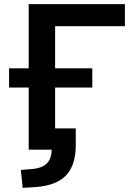

<svg xmlns="http://www.w3.org/2000/svg" viewBox="-20 -725 641 930"><path d="M90 185 81 98 132 94Q184 90 207 66.5Q230 43 230 0H119V-301H24V-394H119V-705H585V-598H247V-394H427V-301H247V-103H347V-23Q347 75 300 124.5Q253 174 152 181Z"/></svg>

Font: Nunito Sans
Style: Bold
Weight: 700
Designer: Vernon Adams
Foundry: Vernon Adams
Version: Version 3.101; ttfautohint (v1.8.4.7-5d5b);gftools[0.9.27]